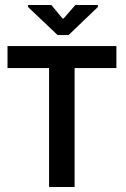

<svg xmlns="http://www.w3.org/2000/svg" viewBox="-20 -747 505 767"><path d="M278 -545V0H176V-545ZM10 -475V-563H445V-475ZM210 -607 92 -719V-727H185L230 -673H234L281 -727H371V-719L254 -607Z"/></svg>

Font: Darker Grotesque Light
Style: Bold
Weight: 700
Version: Version 1.000;gftools[0.9.28]